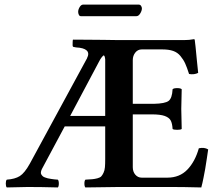

<svg xmlns="http://www.w3.org/2000/svg" viewBox="-20 -821 966 843"><path d="M415 -550.8 288.1 -312H441.9V-560.1Q440.4 -576.7 435.1 -578.1Q424.8 -570.3 415 -550.8ZM110.8 -102.1 359.9 -561Q361.8 -563 361.8 -564.9Q373.5 -587.4 360.6 -599.4Q347.7 -611.3 314 -612.8Q311.5 -612.8 301.8 -615.2Q298.8 -616.7 298.8 -622.1Q298.8 -639.2 299.8 -646L301.8 -647Q327.1 -647 373 -646.5Q418.9 -646 432.1 -646L500 -645H788.1Q811 -645 831.1 -648.9Q835 -648.9 835 -646Q835.9 -642.6 838.6 -615.7Q841.3 -588.9 844.7 -553.2Q848.1 -517.6 850.1 -501Q833 -492.2 810.1 -496.1Q800.8 -525.4 793 -542.5Q785.2 -559.6 772.2 -575.2Q759.3 -590.8 740.2 -597.4Q721.2 -604 693.8 -604H602.1Q585 -604 574 -590.1Q563 -576.2 563 -557.1V-365.2H655.8Q704.6 -366.2 720.2 -377.9Q735.8 -389.6 737.8 -429.2Q742.7 -434.1 757.8 -434.1Q772.9 -434.1 777.8 -429.2Q775.9 -369.6 775.9 -342.8Q775.9 -325.2 777.8 -254.9Q773.9 -251 757.8 -251Q741.7 -251 737.8 -254.9Q736.3 -279.3 729.5 -292Q722.7 -304.7 703.4 -311.8Q684.1 -318.8 647 -318.8H563V-86.9Q563 -66.9 574.2 -54Q585.4 -41 602.1 -41H714.8Q768.6 -41 802.5 -76.2Q836.4 -111.3 853 -169.9Q877 -175.3 894 -165Q893.6 -160.2 888.4 -126.7Q883.3 -93.3 880.9 -79.1Q878.4 -64.9 873.5 -40.3Q868.7 -15.6 863.8 2Q783.7 0 735.8 0H501Q403.8 1 355 2Q350.6 -2.4 350.6 -15.1Q350.6 -27.8 355 -32.2Q375.5 -33.2 386 -34.2Q396.5 -35.2 408.2 -38.3Q419.9 -41.5 424.8 -46.9Q429.7 -52.2 434.6 -62.5Q439.5 -72.8 440.7 -86.7Q441.9 -100.6 441.9 -122.1V-266.1H264.2L164.1 -79.1Q160.6 -71.8 159.7 -65.9Q158.7 -60.1 161.1 -55.7Q163.6 -51.3 167 -47.9Q170.4 -44.4 177.2 -42Q184.1 -39.6 189.7 -38.1Q195.3 -36.6 204.3 -35.4Q213.4 -34.2 219 -33.4Q224.6 -32.7 233.9 -32.2Q238.3 -27.8 238.3 -15.1Q238.3 -2.4 233.9 2Q159.7 0 102.1 0Q84 0 9.8 2Q5.4 -2.4 5.4 -15.1Q5.4 -27.8 9.8 -32.2Q45.9 -34.7 66.9 -47.9Q87.9 -61 110.8 -102.1ZM579.1 -750H335Q329.1 -750 326.2 -756.1Q323.2 -762.2 323.2 -769Q323.2 -779.3 329.8 -790Q336.4 -800.8 345.2 -800.8H588.9Q595.7 -800.8 599.4 -795.2Q603 -789.6 603 -784.2Q603 -773.9 595.7 -762Q588.4 -750 579.1 -750Z"/></svg>

Font: Common Serif SemiBold
Style: Regular
Weight: 600
Designer: Philipp H. Poll, Khaled Hosny
Foundry: Stefan Peev, Context Ltd.
Version: Version 1.026